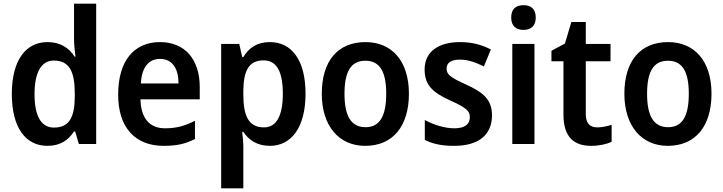

<svg xmlns="http://www.w3.org/2000/svg" viewBox="-20 -846 3918 1040"><path d="M237 -56C307 -56 350 -87 381 -134H387L407 -66H501V-826H381V-632C381 -601 386 -564 389 -539H384C354 -587 306 -618 237 -618C120 -618 44 -520 44 -337C44 -154 119 -56 237 -56ZM272 -155C203 -155 167 -217 167 -336C167 -452 203 -518 271 -518C356 -518 385 -458 385 -340V-319C384 -208 353 -155 272 -155Z M847 -618C707 -618 620 -518 620 -333C620 -155 712 -56 867 -56C937 -56 986 -67 1036 -93V-192C982 -164 935 -151 874 -151C790 -151 743 -206 741 -308H1062V-374C1062 -524 982 -618 847 -618ZM847 -527C915 -527 947 -472 947 -394H743C748 -484 787 -527 847 -527Z M1442 -618C1373 -618 1329 -588 1298 -537H1292L1276 -608H1178V174H1298V-51C1298 -73 1295 -103 1292 -132H1298C1327 -88 1372 -56 1442 -56C1558 -56 1635 -156 1635 -338C1635 -522 1559 -618 1442 -618ZM1408 -519C1480 -519 1512 -456 1512 -338C1512 -222 1479 -156 1410 -156C1327 -156 1298 -217 1298 -335V-354C1299 -467 1330 -519 1408 -519Z M2195 -338C2195 -519 2100 -618 1960 -618C1808 -618 1723 -514 1723 -338C1723 -165 1815 -56 1958 -56C2111 -56 2195 -166 2195 -338ZM1846 -338C1846 -457 1880 -517 1959 -517C2038 -517 2072 -457 2072 -338C2072 -219 2038 -157 1960 -157C1880 -157 1846 -220 1846 -338Z M2645 -222C2645 -312 2589 -349 2505 -388C2418 -427 2399 -443 2399 -475C2399 -506 2424 -523 2471 -523C2518 -523 2558 -507 2601 -486L2639 -578C2585 -606 2532 -618 2472 -618C2355 -618 2280 -566 2280 -470C2280 -382 2327 -344 2418 -302C2511 -261 2525 -242 2525 -211C2525 -174 2499 -151 2441 -151C2388 -151 2326 -171 2281 -196V-88C2326 -66 2373 -56 2440 -56C2570 -56 2645 -113 2645 -222Z M2816 -818C2776 -818 2749 -799 2749 -751C2749 -704 2776 -684 2816 -684C2854 -684 2882 -704 2882 -751C2882 -798 2855 -818 2816 -818ZM2875 -608H2755V-66H2875Z M3215 -156C3175 -156 3153 -179 3153 -227V-514H3287V-608H3153V-727H3075L3040 -610L2967 -571V-514H3032V-226C3032 -100 3092 -56 3182 -56C3225 -56 3266 -65 3293 -78V-170C3268 -162 3241 -156 3215 -156Z M3834 -338C3834 -519 3739 -618 3599 -618C3447 -618 3362 -514 3362 -338C3362 -165 3454 -56 3597 -56C3750 -56 3834 -166 3834 -338ZM3485 -338C3485 -457 3519 -517 3598 -517C3677 -517 3711 -457 3711 -338C3711 -219 3677 -157 3599 -157C3519 -157 3485 -220 3485 -338Z"/></svg>

Font: Noto Sans Malayalam UI SemiCondensed SemiBold
Style: Regular
Weight: 600
Width: 4
Designer: Jelle Bosma - Monotype Design Team
Foundry: Monotype Imaging Inc.
Version: Version 2.104